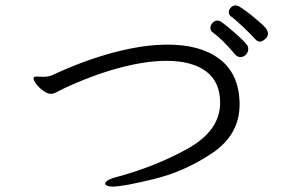

<svg xmlns="http://www.w3.org/2000/svg" viewBox="-20 -764 1040 710"><path d="M941 -610Q932 -610 923 -620Q908 -637 878 -665.5Q848 -694 833 -704Q826 -710 826 -719Q826 -728 833.5 -736Q841 -744 851 -744Q857 -744 863 -741Q885 -728 919 -700Q953 -672 963 -660Q971 -648 971 -640Q971 -628 960 -619Q949 -610 941 -610ZM850 -562Q805 -616 766 -645Q758 -650 758 -661Q758 -671 766 -679.5Q774 -688 784 -688Q789 -688 795 -685Q814 -673 849.5 -641.5Q885 -610 894 -597Q898 -592 898 -583Q898 -571 889.5 -562Q881 -553 869 -553Q858 -553 850 -562ZM397 -74Q384 -74 376.5 -77Q369 -80 369 -85Q369 -91 378.5 -97Q388 -103 406 -108Q553 -147 673.5 -214Q794 -281 794 -384Q794 -462 741.5 -500.5Q689 -539 596 -539Q517 -539 417.5 -512Q318 -485 210 -434Q204 -431 191 -424Q178 -417 168 -417Q156 -417 141 -427.5Q126 -438 115 -452Q104 -466 104 -474Q104 -478 106 -479Q108 -481 115 -481L139 -480Q160 -480 173 -486Q291 -541 400.5 -570Q510 -599 600 -599Q721 -599 791.5 -546Q862 -493 866 -387V-378Q866 -266 765 -198Q664 -130 549.5 -102Q435 -74 397 -74Z"/></svg>

Font: Fusion Kai T
Style: Regular
Weight: 400
Designer: Fontworks Inc.
Version: Version 24.134;May 13, 2024